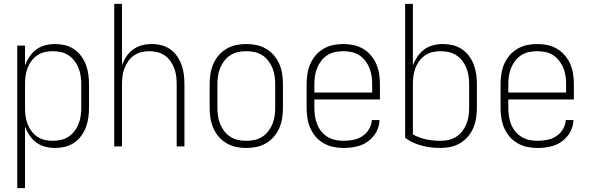

<svg xmlns="http://www.w3.org/2000/svg" viewBox="-20 -755 3040 990"><path d="M69 215V-520H109V-418Q118 -442 132.5 -463.5Q147 -485 167.5 -500Q188 -515 213 -521.5Q238 -528 264 -528Q289 -528 314.5 -522Q340 -516 361.5 -501.5Q383 -487 398.5 -466Q414 -445 423 -421Q432 -397 435.5 -371.5Q439 -346 439 -320V-200Q439 -174 435.5 -148.5Q432 -123 423 -99Q414 -75 398.5 -54Q383 -33 361.5 -18.5Q340 -4 314.5 2Q289 8 264 8Q238 8 213 1.5Q188 -5 167.5 -20Q147 -35 132.5 -56.5Q118 -78 109 -102V215ZM251 -29Q272 -29 293.5 -33.5Q315 -38 333 -50Q351 -62 364 -79Q377 -96 385 -116Q393 -136 396 -157.5Q399 -179 399 -200V-320Q399 -341 396 -362.5Q393 -384 385 -404Q377 -424 364 -441Q351 -458 333 -470Q315 -482 293.5 -486.5Q272 -491 251 -491Q230 -491 209 -486Q188 -481 171 -469Q154 -457 141.5 -440Q129 -423 121.5 -403Q114 -383 111.5 -362Q109 -341 109 -320V-200Q109 -179 111.5 -158Q114 -137 121.5 -117Q129 -97 141.5 -80Q154 -63 171 -51Q188 -39 209 -34Q230 -29 251 -29Z M569 0V-735H609V-418Q617 -442 631.5 -463.5Q646 -485 666.5 -500Q687 -515 712 -521.5Q737 -528 763 -528Q788 -528 813 -521.5Q838 -515 858.5 -500.5Q879 -486 893.5 -464.5Q908 -443 916.5 -419.5Q925 -396 928 -370.5Q931 -345 931 -320V0H891V-320Q891 -341 888.5 -362Q886 -383 878.5 -402.5Q871 -422 859 -439.5Q847 -457 829.5 -469Q812 -481 791.5 -486Q771 -491 750 -491Q729 -491 708.5 -486Q688 -481 670.5 -469Q653 -457 641 -439.5Q629 -422 621.5 -402.5Q614 -383 611.5 -362Q609 -341 609 -320V0Z M1250 8Q1223 8 1197 2.5Q1171 -3 1148 -16.5Q1125 -30 1107.5 -50.5Q1090 -71 1079.5 -95.5Q1069 -120 1065 -146.5Q1061 -173 1061 -200V-320Q1061 -347 1065 -373.5Q1069 -400 1079.5 -424.5Q1090 -449 1107.5 -469.5Q1125 -490 1148 -503.5Q1171 -517 1197 -522.5Q1223 -528 1250 -528Q1277 -528 1303 -522.5Q1329 -517 1352 -503.5Q1375 -490 1392.5 -469.5Q1410 -449 1420.5 -424.5Q1431 -400 1435 -373.5Q1439 -347 1439 -320V-200Q1439 -173 1435 -146.5Q1431 -120 1420.5 -95.5Q1410 -71 1392.5 -50.5Q1375 -30 1352 -16.5Q1329 -3 1303 2.5Q1277 8 1250 8ZM1250 -29Q1272 -29 1293 -33.5Q1314 -38 1332 -49.5Q1350 -61 1363.5 -78.5Q1377 -96 1385 -116Q1393 -136 1396 -157Q1399 -178 1399 -200V-320Q1399 -342 1396 -363Q1393 -384 1385 -404Q1377 -424 1363.5 -441.5Q1350 -459 1332 -470.5Q1314 -482 1293 -486.5Q1272 -491 1250 -491Q1228 -491 1207 -486.5Q1186 -482 1168 -470.5Q1150 -459 1136.5 -441.5Q1123 -424 1115 -404Q1107 -384 1104 -363Q1101 -342 1101 -320V-200Q1101 -178 1104 -157Q1107 -136 1115 -116Q1123 -96 1136.5 -78.5Q1150 -61 1168 -49.5Q1186 -38 1207 -33.5Q1228 -29 1250 -29Z M1751 8Q1724 8 1698 2.5Q1672 -3 1648.5 -16.5Q1625 -30 1607.5 -50.5Q1590 -71 1579.5 -95.5Q1569 -120 1565 -146.5Q1561 -173 1561 -200V-320Q1561 -347 1565 -373.5Q1569 -400 1579.5 -424.5Q1590 -449 1607.5 -469.5Q1625 -490 1648 -503.5Q1671 -517 1697 -522.5Q1723 -528 1750 -528Q1777 -528 1803 -522.5Q1829 -517 1852 -503.5Q1875 -490 1892.5 -469.5Q1910 -449 1920.5 -424.5Q1931 -400 1935 -373.5Q1939 -347 1939 -320V-242H1601V-200Q1601 -178 1604 -156.5Q1607 -135 1615 -115Q1623 -95 1636.5 -78Q1650 -61 1668.5 -49.5Q1687 -38 1708.5 -33.5Q1730 -29 1751 -29Q1776 -29 1801.5 -34Q1827 -39 1848 -52.5Q1869 -66 1882.5 -88.5Q1896 -111 1897 -136H1937Q1936 -114 1928.5 -93Q1921 -72 1907.5 -55Q1894 -38 1876 -25Q1858 -12 1837.5 -5Q1817 2 1795 5Q1773 8 1751 8ZM1601 -278H1899V-320Q1899 -342 1896 -363Q1893 -384 1885 -404Q1877 -424 1863.5 -441.5Q1850 -459 1832 -470.5Q1814 -482 1793 -486.5Q1772 -491 1750 -491Q1728 -491 1707 -486.5Q1686 -482 1668 -470.5Q1650 -459 1636.5 -441.5Q1623 -424 1615 -404Q1607 -384 1604 -363Q1601 -342 1601 -320Z M2250 8Q2202 8 2155 -4Q2108 -16 2069 -44V-735H2109V-418Q2118 -442 2132.5 -463.5Q2147 -485 2167.5 -500Q2188 -515 2213 -521.5Q2238 -528 2264 -528Q2289 -528 2314.5 -522Q2340 -516 2361.5 -501.5Q2383 -487 2398.5 -466Q2414 -445 2423 -421Q2432 -397 2435.5 -371.5Q2439 -346 2439 -320V-200Q2439 -173 2435 -146.5Q2431 -120 2420.5 -95.5Q2410 -71 2392.5 -50.5Q2375 -30 2352 -16.5Q2329 -3 2303 2.5Q2277 8 2250 8ZM2250 -29Q2272 -29 2293 -33.5Q2314 -38 2332 -49.5Q2350 -61 2363.5 -78.5Q2377 -96 2385 -116Q2393 -136 2396 -157Q2399 -178 2399 -200V-320Q2399 -341 2396 -362.5Q2393 -384 2385 -404Q2377 -424 2364 -441Q2351 -458 2333 -470Q2315 -482 2293.5 -486.5Q2272 -491 2251 -491Q2230 -491 2209 -486Q2188 -481 2171 -469Q2154 -457 2141.5 -440Q2129 -423 2121.5 -403Q2114 -383 2111.5 -362Q2109 -341 2109 -320V-62Q2141 -44 2177 -36.5Q2213 -29 2250 -29Z M2751 8Q2724 8 2698 2.5Q2672 -3 2648.5 -16.5Q2625 -30 2607.5 -50.5Q2590 -71 2579.5 -95.5Q2569 -120 2565 -146.5Q2561 -173 2561 -200V-320Q2561 -347 2565 -373.5Q2569 -400 2579.5 -424.5Q2590 -449 2607.5 -469.5Q2625 -490 2648 -503.5Q2671 -517 2697 -522.5Q2723 -528 2750 -528Q2777 -528 2803 -522.5Q2829 -517 2852 -503.5Q2875 -490 2892.5 -469.5Q2910 -449 2920.5 -424.5Q2931 -400 2935 -373.5Q2939 -347 2939 -320V-242H2601V-200Q2601 -178 2604 -156.5Q2607 -135 2615 -115Q2623 -95 2636.5 -78Q2650 -61 2668.5 -49.5Q2687 -38 2708.5 -33.5Q2730 -29 2751 -29Q2776 -29 2801.5 -34Q2827 -39 2848 -52.5Q2869 -66 2882.5 -88.5Q2896 -111 2897 -136H2937Q2936 -114 2928.5 -93Q2921 -72 2907.5 -55Q2894 -38 2876 -25Q2858 -12 2837.5 -5Q2817 2 2795 5Q2773 8 2751 8ZM2601 -278H2899V-320Q2899 -342 2896 -363Q2893 -384 2885 -404Q2877 -424 2863.5 -441.5Q2850 -459 2832 -470.5Q2814 -482 2793 -486.5Q2772 -491 2750 -491Q2728 -491 2707 -486.5Q2686 -482 2668 -470.5Q2650 -459 2636.5 -441.5Q2623 -424 2615 -404Q2607 -384 2604 -363Q2601 -342 2601 -320Z"/></svg>

Font: Iosevka SS18 Extralight
Style: Regular
Weight: 200
Monospace: yes
Designer: Belleve Invis
Foundry: Belleve Invis
Version: Version 25.1.1; ttfautohint (v1.8.4)